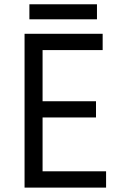

<svg xmlns="http://www.w3.org/2000/svg" viewBox="-20 -854 546 874"><path d="M113.8 -834.5H421.4V-766.1H113.8ZM91.8 -700.2H447.3V-626H173.8V-393.1H417V-319.3H173.8V-74.2H462.9V0H91.8Z"/></svg>

Font: Selawik
Style: Regular
Weight: 400
Designer: Aaron Bell
Foundry: Microsoft Corporation
Version: Version 1.01